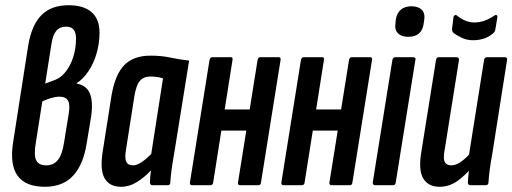

<svg xmlns="http://www.w3.org/2000/svg" viewBox="-20 -709 1961 735"><path d="M152 6Q78 6 47.5 -36Q17 -78 30 -163L88 -535Q101 -613 138.5 -651Q176 -689 243 -689Q300 -689 330.5 -662.5Q361 -636 361 -584Q361 -544 350 -505.5Q339 -467 319 -437Q299 -407 273 -390V-389Q310 -383 323.5 -352.5Q337 -322 329 -264L312 -161Q299 -78 259.5 -36Q220 6 152 6ZM157 -76Q185 -76 201.5 -96.5Q218 -117 225 -162L243 -273Q249 -308 240.5 -323.5Q232 -339 207 -339Q182 -339 142 -321L117 -162Q109 -115 118.5 -95.5Q128 -76 157 -76ZM153 -389 188 -402Q213 -411 231.5 -434.5Q250 -458 260.5 -491Q271 -524 271 -562Q271 -607 233 -607Q209 -607 195.5 -591Q182 -575 177 -541Z M443 6Q400 6 381 -25.5Q362 -57 373 -128L407 -344Q421 -425 456.5 -460.5Q492 -496 556 -496Q598 -496 633 -488.5Q668 -481 704 -477L647 -123Q640 -84 636.5 -57Q633 -30 632 -11Q632 0 622 0H564Q554 0 554 -11Q554 -20 555 -32Q556 -44 558 -57Q533 -30 504 -12Q475 6 443 6ZM489 -76Q504 -76 522.5 -88.5Q541 -101 559 -120L604 -409Q592 -413 580 -414.5Q568 -416 555 -416Q530 -416 515.5 -399.5Q501 -383 494 -338L462 -134Q457 -103 463.5 -89.5Q470 -76 489 -76Z M899 0Q890 0 891 -10L966 -479Q968 -490 976 -490H1047Q1056 -490 1054 -479L979 -10Q978 0 969 0ZM715 0Q706 0 707 -10L782 -479Q784 -490 793 -490H864Q872 -490 870 -479L796 -10Q795 0 785 0ZM815 -209 828 -290H950L937 -209Z M1249 0Q1240 0 1241 -10L1316 -479Q1318 -490 1326 -490H1397Q1406 -490 1404 -479L1329 -10Q1328 0 1319 0ZM1065 0Q1056 0 1057 -10L1132 -479Q1134 -490 1143 -490H1214Q1222 -490 1220 -479L1146 -10Q1145 0 1135 0ZM1165 -209 1178 -290H1300L1287 -209Z M1417 0Q1406 0 1407 -11L1482 -479Q1484 -490 1493 -490H1561Q1566 -490 1569 -487.5Q1572 -485 1570 -479L1495 -11Q1494 0 1485 0ZM1543 -568Q1517 -568 1503.5 -581.5Q1490 -595 1494 -620L1495 -633Q1499 -659 1514.5 -672Q1530 -685 1555 -685Q1581 -685 1594.5 -671.5Q1608 -658 1604 -633L1602 -620Q1599 -594 1584 -581Q1569 -568 1543 -568Z M1662 6Q1620 6 1600.5 -25.5Q1581 -57 1593 -128L1649 -479Q1651 -490 1659 -490H1727Q1738 -490 1737 -479L1682 -134Q1676 -102 1682.5 -89Q1689 -76 1708 -76Q1726 -76 1746.5 -91Q1767 -106 1787 -130L1791 -74Q1763 -39 1731.5 -16.5Q1700 6 1662 6ZM1781 0Q1771 0 1771 -11Q1772 -30 1775 -56Q1778 -82 1780 -99L1775 -114L1833 -479Q1835 -490 1844 -490H1912Q1923 -490 1921 -479L1865 -123Q1858 -85 1854.5 -57.5Q1851 -30 1850 -11Q1850 0 1839 0ZM1790 -555Q1768 -555 1748.5 -564Q1729 -573 1715 -584Q1709 -590 1711 -603L1716 -643Q1717 -649 1721.5 -651Q1726 -653 1731 -648Q1746 -636 1762.5 -629.5Q1779 -623 1796 -623Q1834 -623 1872 -649Q1877 -653 1881 -651Q1885 -649 1884 -643L1876 -595Q1874 -586 1866 -580Q1852 -568 1833 -561.5Q1814 -555 1790 -555Z"/></svg>

Font: Sofia Sans Extra Condensed SemiBold
Style: Italic
Weight: 600
Italic angle: -9°
Designer: Botio Nikoltchev, Ani Petrova
Foundry: lettersoup
Version: Version 4.101